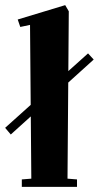

<svg xmlns="http://www.w3.org/2000/svg" viewBox="-63 -728 385 748"><path d="M22 -29 59 -32 54 -631 16 -623 6 -652 191 -708 205 -684 200 -32 237 -29V0H22ZM-43 -230 280 -520 302 -496 -21 -204Z"/></svg>

Font: Rakkas
Style: Regular
Weight: 400
Designer: Zeynep Akay
Foundry: Zeynep Akay
Version: Version 2.000